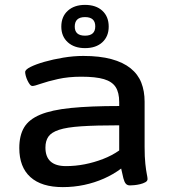

<svg xmlns="http://www.w3.org/2000/svg" viewBox="-20 -759 705 786"><path d="M237 7Q150 7 104.5 -34Q59 -75 59 -153Q59 -204 78.5 -237Q98 -270 144.5 -289.5Q191 -309 270.5 -317Q350 -325 468 -325V-341Q468 -380 453.5 -402.5Q439 -425 405.5 -435Q372 -445 313 -445Q260 -445 217.5 -435.5Q175 -426 148 -416.5Q121 -407 113 -407Q107 -407 102 -413.5Q97 -420 92.5 -429.5Q88 -439 85.5 -448.5Q83 -458 83 -464Q83 -474 105 -485Q127 -496 162 -506Q197 -516 239 -523Q281 -530 321 -530Q388 -530 436 -517Q484 -504 514.5 -479.5Q545 -455 558.5 -420.5Q572 -386 572 -343V-158Q572 -116 575 -88.5Q578 -61 581 -46.5Q584 -32 584 -26Q584 -18 575 -13Q566 -8 553.5 -5Q541 -2 529.5 -1Q518 0 512 0Q501 0 495 -7Q489 -14 485 -29.5Q481 -45 476 -69Q444 -45 405.5 -28Q367 -11 324.5 -2Q282 7 237 7ZM250 -79Q289 -79 327 -86.5Q365 -94 401.5 -108Q438 -122 468 -143V-246Q373 -246 313 -242Q253 -238 221.5 -227.5Q190 -217 178 -199.5Q166 -182 166 -155Q166 -117 187 -98Q208 -79 250 -79ZM328 -562Q284 -562 257.5 -586Q231 -610 231 -650Q231 -691 257.5 -715Q284 -739 328 -739Q373 -739 399 -715Q425 -691 425 -650Q425 -610 399 -586Q373 -562 328 -562ZM328 -613Q349 -613 359.5 -622.5Q370 -632 370 -651Q370 -670 359.5 -679.5Q349 -689 328 -689Q286 -689 286 -650Q286 -613 328 -613Z"/></svg>

Font: Asap Expanded Medium
Style: Regular
Weight: 500
Width: 7
Designer: Pablo Cosgaya
Foundry: Omnibus-Type
Version: Version 3.001